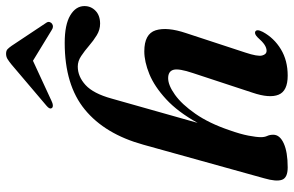

<svg xmlns="http://www.w3.org/2000/svg" viewBox="-188 -768 967 632"><g transform="rotate(-90 296.0 -452.5)"><path d="M183 -181.5Q170 -145 165 -118.5Q160 -92 160 -78Q160 -65.5 164 -57Q168 -48.5 168 -37Q168 -15.5 139.5 -2.5Q111 10.5 60.5 10.5Q26.5 10.5 19.8 -8.2Q13 -27 24.5 -66.5L135 -464Q170 -591 250.8 -657.2Q331.5 -723.5 470.5 -723.5Q530.5 -723.5 561 -705.2Q591.5 -687 591.5 -658.5Q591.5 -637 576 -622Q560.5 -607 533.5 -607Q513.5 -607 495.5 -618Q477.5 -629 460.8 -643.5Q444 -658 427.2 -669.2Q410.5 -680.5 392.5 -680.5Q359.5 -680.5 331.5 -654.8Q303.5 -629 287 -569L207 -286Q243 -351 284.8 -389.5Q326.5 -428 367.5 -444.8Q408.5 -461.5 442.5 -461.5Q500 -461.5 511.8 -424Q523.5 -386.5 502.5 -324L438.5 -129Q425 -88.5 428.8 -73.8Q432.5 -59 444.5 -59Q453.5 -59 463.8 -65.5Q474 -72 489 -89Q500 -99.5 507 -96.5Q517 -92 506.5 -71.5Q486.5 -34.5 449.5 -12Q412.5 10.5 362.5 10.5Q312 10.5 299.8 -19.5Q287.5 -49.5 306.5 -105.5L371 -301.5Q386.5 -347.5 381.8 -365.2Q377 -383 354 -383Q331 -383 299.5 -360.5Q268 -338 236.8 -293Q205.5 -248 183 -181.5ZM279.5 -767Q263 -759 256.5 -765Q250 -772.5 263.5 -783.5L399 -898.5Q409.5 -907 417.2 -911.8Q425 -916.5 434.5 -916.5Q444.5 -916.5 449.5 -911.8Q454.5 -907 460.5 -898.5L537 -783.5Q540.5 -778 538.8 -772.8Q537 -767.5 533 -765Q523.5 -758.5 511.5 -767L411.5 -828Z"/></g></svg>

Font: Fraunces 72pt S000 SemiBold
Style: Italic
Weight: 600
Italic angle: -16°
Version: Version 1.000; ttfautohint (v1.8.3)